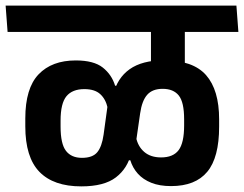

<svg xmlns="http://www.w3.org/2000/svg" viewBox="-42 -658 868 683"><path d="M451 -544.5H704.5L697.5 -638H443.5ZM615.5 -577H495.5V-471.5L615.5 -471ZM806 -544.5 799 -638H-22L-15 -544.5ZM615.5 -420V-567.5H495V-420ZM737.5 -207.5V-233.5Q737.5 -338 691 -390.8Q644.5 -443.5 541 -443.5Q464 -443.5 419.2 -411.8Q374.5 -380 361 -321L343.5 -303L326.5 -179Q320.5 -136.5 304 -116.5Q287.5 -96.5 249.5 -96.5Q212 -96.5 192.8 -121.2Q173.5 -146 173.5 -208V-229Q173.5 -290.5 194.5 -315.8Q215.5 -341 258 -341Q295 -341 314.5 -323.2Q334 -305.5 341 -274L355 -274.5L377 -353H367.5Q355.5 -392.5 323.5 -417.8Q291.5 -443 227.5 -443Q142.5 -443 95.2 -393.5Q48 -344 48 -236.5V-208.5Q48 -98.5 98.2 -46.8Q148.5 5 247 5Q328.5 5 370.2 -27Q412 -59 424.5 -113L438.5 -129.5L456.5 -254.5Q463 -300 481.8 -321Q500.5 -342 536.5 -342Q575 -342 594 -318.2Q613 -294.5 613 -233.5V-212Q613 -150 593.5 -124Q574 -98 531 -98Q494 -98 471.2 -117.5Q448.5 -137 442 -169.5H420.5L408.5 -88H421.5Q430 -60.5 448.5 -40Q467 -19.5 496.2 -7.8Q525.5 4 566.5 4Q653 4 695.2 -46.8Q737.5 -97.5 737.5 -207.5Z"/></svg>

Font: Anek Devanagari Medium SemiBold
Style: Regular
Weight: 600
Version: Version 1.003